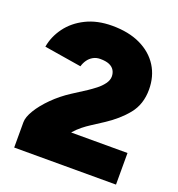

<svg xmlns="http://www.w3.org/2000/svg" viewBox="-130 -819 856 925"><g transform="rotate(20 298.5 -356.5)"><path d="M45 0V-130Q45 -156 67 -192.5Q89 -229 127.5 -267.5Q166 -306 214 -337L284 -382Q302 -394 322 -409.5Q342 -425 356 -444Q370 -463 370 -482Q370 -500 361.5 -514Q353 -528 335.5 -535.5Q318 -543 289 -543Q269 -543 253 -534Q237 -525 226.5 -510Q216 -495 211 -477L20 -508Q29 -562 63.5 -609Q98 -656 155.5 -684.5Q213 -713 289 -713Q374 -713 434.5 -684Q495 -655 527.5 -603.5Q560 -552 560 -484Q560 -409 518.5 -357.5Q477 -306 412 -264L355 -227Q336 -215 316 -199Q296 -183 278 -162H567V0Z"/></g></svg>

Font: Figtree Black
Style: Regular
Weight: 900
Designer: Erik Kennedy
Foundry: Erik Kennedy
Version: Version 2.001;gftools[0.9.30]